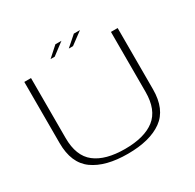

<svg xmlns="http://www.w3.org/2000/svg" viewBox="-167 -956 1156 1141"><g transform="rotate(-30 410.5 -386.0)"><path d="M397.5 3.5Q549.5 3.5 633.5 -57Q717.5 -117.5 717.5 -254.5V-674.5H671.5V-263.5Q671.5 -139.5 601.2 -84.8Q531 -30 397.5 -30Q264 -30 193.5 -84.8Q123 -139.5 123 -263.5V-674.5H77V-254.5Q77 -117.5 161.2 -57Q245.5 3.5 397.5 3.5ZM405 -714H434L517.5 -776H475.5ZM280 -714H308.5L390.5 -776H349Z"/></g></svg>

Font: Anybody Expanded ExtraLight
Style: Regular
Weight: 250
Width: 7
Version: Version 1.113;gftools[0.9.25]